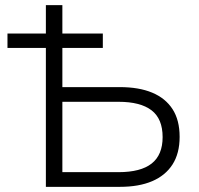

<svg xmlns="http://www.w3.org/2000/svg" viewBox="-20 -725 772 745"><path d="M158 0V-539H9V-595H158V-705H222V-595H379V-539H222V-387H445Q519 -387 570.5 -365.5Q622 -344 649.5 -301.5Q677 -259 677 -194Q677 -130 649.5 -87Q622 -44 570.5 -22Q519 0 445 0ZM222 -57H440Q526 -57 568.5 -90.5Q611 -124 611 -193Q611 -264 568 -297Q525 -330 440 -330H222Z"/></svg>

Font: Nunito Sans 10pt Light
Style: Regular
Weight: 300
Designer: Vernon Adams
Foundry: Vernon Adams
Version: Version 3.101;gftools[0.9.27]